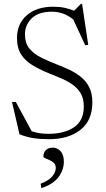

<svg xmlns="http://www.w3.org/2000/svg" viewBox="-20 -715 550 1000"><path d="M461 -182Q461 -87 398.8 -38.5Q336.5 10 235.5 10Q190 10 154.5 4.5Q119 -1 81.5 -15.5L42.5 -184H62.5L145 -31.5Q166.5 -24 188.2 -21Q210 -18 232 -18Q314.5 -18 365.5 -52.2Q416.5 -86.5 416.5 -161Q416.5 -202.5 399.5 -230.2Q382.5 -258 354.5 -276.8Q326.5 -295.5 293.5 -309.2Q260.5 -323 228 -336Q184.5 -354 148.2 -376Q112 -398 90.2 -431.2Q68.5 -464.5 68.5 -517.5Q68.5 -590.5 119.2 -635.2Q170 -680 258 -680Q289.5 -680 315.8 -674.5Q342 -669 366 -659L401.5 -695H407.5L439.5 -481.5L424 -479L361.5 -614Q332 -636.5 305.5 -645.2Q279 -654 249.5 -654Q180.5 -654 145.2 -619.5Q110 -585 110 -536.5Q110 -490 133.5 -461.8Q157 -433.5 195.2 -414.8Q233.5 -396 277 -379Q309.5 -366.5 342 -351.2Q374.5 -336 401.5 -314.2Q428.5 -292.5 444.8 -260.5Q461 -228.5 461 -182ZM191.5 242Q233.5 226 252 203.8Q270.5 181.5 270.5 160Q270.5 143.5 260.8 134Q251 124.5 238.2 119Q225.5 113.5 215.8 109.2Q206 105 206 99.5Q206 80 218.8 67Q231.5 54 254.5 54Q278.5 54 295.5 72.5Q312.5 91 312.5 127Q312.5 169.5 285.2 206.8Q258 244 195.5 265Z"/></svg>

Font: Newsreader Text Light
Style: Regular
Weight: 300
Designer: Hugues Gentile
Foundry: Production Type
Version: Version 1.001